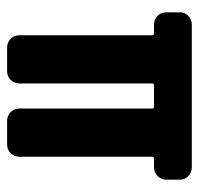

<svg xmlns="http://www.w3.org/2000/svg" viewBox="-30 -530 560 540"><g transform="rotate(90 250.0 -260.0)"><path d="M450.2 -519.5Q464.8 -519.5 475.1 -509.8Q485.4 -500 485.4 -485.4V-448.2Q485.4 -433.6 475.1 -423.3Q464.8 -413.1 450.2 -413.1H425.8Q420.9 -413.1 420.9 -408.2V-35.2Q420.9 -20.5 411.1 -10.3Q401.4 0 385.7 0H320.3Q305.7 0 295.4 -9.8Q285.2 -19.5 285.2 -35.2V-408.2Q285.2 -413.1 280.3 -413.1H219.7Q214.8 -413.1 214.8 -408.2V-35.2Q214.8 -20.5 205.1 -10.3Q195.3 0 179.7 0H114.3Q99.6 0 89.4 -9.8Q79.1 -19.5 79.1 -35.2V-408.2Q79.1 -413.1 74.2 -413.1H49.8Q35.2 -413.1 24.9 -422.9Q14.6 -432.6 14.6 -448.2V-485.4Q14.6 -500 24.9 -509.8Q35.2 -519.5 49.8 -519.5Z"/></g></svg>

Font: Rounded-L Mgen+ 1m bold
Style: Bold
Weight: 700
Designer: [Source Han Sans]
Ryoko NISHIZUKA  (kana & ideographs); Paul D. Hunt (Latin, Greek & Cyrillic); Wenlong ZHANG  (bopomofo
Version: Version 1.059.20150602